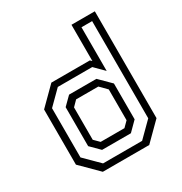

<svg xmlns="http://www.w3.org/2000/svg" viewBox="-174 -879 954 1007"><g transform="rotate(-30 303.0 -375.0)"><path d="M439.5 0H158.5L55 -103V-437L158.5 -540H391.5L401.5 -530.5V-750H543V-103ZM387 -101.5H212.5L159 -155V-391L207.5 -439H373L440.5 -372V-155ZM371 -141.5 401.5 -172V-358.5L361.5 -399H227L196.5 -368V-172L227 -141.5ZM418 -37.5 505 -124V-712.5H440.5V-448L385 -503.5H176.5L94.5 -422V-124L181.5 -37.5Z"/></g></svg>

Font: Tourney
Style: Regular
Weight: 400
Designer: Tyler Finck
Foundry: Etcetera Type Co
Version: Version 1.015